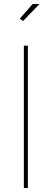

<svg xmlns="http://www.w3.org/2000/svg" viewBox="-20 -938 258 958"><path d="M119 0H99V-710H119ZM177 -918 95 -833 79 -845 143 -918Z"/></svg>

Font: Raleway
Style: Thin
Weight: 100
Designer: Matt McInerney, Pablo Impallari, Rodrigo Fuenzalida
Foundry: Matt McInerney, Pablo Impallari, Rodrigo Fuenzalida
Version: Version 3.000